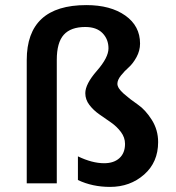

<svg xmlns="http://www.w3.org/2000/svg" viewBox="-20 -720 691 754"><path d="M85 0H203V-485Q203 -553 230.5 -583.5Q258 -614 315 -614Q359 -614 382.5 -590Q406 -566 406 -530Q406 -494 360.5 -442Q315 -390 315 -354Q315 -329 331 -308Q347 -287 370 -271Q393 -255 416 -239Q439 -223 455 -201.5Q471 -180 471 -155Q471 -119 449 -99Q427 -79 389 -79Q342 -79 286 -106V-13Q343 14 412 14Q491 14 546 -34.5Q601 -83 601 -162Q601 -210 576 -249.5Q551 -289 521 -309.5Q491 -330 466 -352Q441 -374 441 -391Q441 -406 455 -423.5Q469 -441 485.5 -455.5Q502 -470 516 -495.5Q530 -521 530 -549Q530 -618 472 -659Q414 -700 319 -700Q85 -700 85 -484Z"/></svg>

Font: Karmilla
Style: Bold
Weight: 700
Designer: Jonathan Pinhorn
Version: Version 1.000